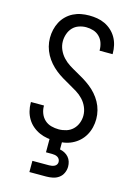

<svg xmlns="http://www.w3.org/2000/svg" viewBox="-141 -816 781 1109"><g transform="rotate(15 250.0 -261.5)"><path d="M249 8Q224 8 199.5 4Q175 0 152.5 -10Q130 -20 111 -36Q92 -52 79 -73.5Q66 -95 60 -119Q54 -143 54 -168Q54 -169 54 -170.5Q54 -172 54 -173H132Q132 -172 132 -171.5Q132 -171 132 -170Q132 -147 140.5 -125.5Q149 -104 165.5 -89Q182 -74 204 -68Q226 -62 249 -62Q272 -62 294.5 -69Q317 -76 333.5 -92Q350 -108 358.5 -130Q367 -152 367 -175Q367 -201 356.5 -225.5Q346 -250 328 -269Q310 -288 288 -301.5Q266 -315 243.5 -327.5Q221 -340 198.5 -353.5Q176 -367 156 -383Q136 -399 119 -418.5Q102 -438 89.5 -461Q77 -484 70.5 -509Q64 -534 64 -560Q64 -585 69.5 -609Q75 -633 86.5 -655Q98 -677 116 -694.5Q134 -712 156 -723Q178 -734 202 -738.5Q226 -743 251 -743Q275 -743 299 -739Q323 -735 345 -724.5Q367 -714 385 -697.5Q403 -681 415 -660Q427 -639 432.5 -615Q438 -591 438 -567Q438 -566 438 -564.5Q438 -563 438 -562H360Q360 -563 360 -563.5Q360 -564 360 -565Q360 -587 353 -608Q346 -629 330.5 -644.5Q315 -660 294 -666.5Q273 -673 251 -673Q229 -673 207.5 -665.5Q186 -658 171 -642Q156 -626 148.5 -604Q141 -582 141 -560Q141 -534 151.5 -510Q162 -486 179.5 -467Q197 -448 219 -434Q241 -420 264 -407.5Q287 -395 309 -381.5Q331 -368 351.5 -352Q372 -336 389 -316.5Q406 -297 418.5 -274.5Q431 -252 437.5 -226.5Q444 -201 444 -175Q444 -150 438 -125Q432 -100 419.5 -78Q407 -56 388.5 -39Q370 -22 347 -11Q324 0 299 4Q274 8 249 8ZM150 220V153H250Q258 153 266 151.5Q274 150 281.5 146.5Q289 143 293.5 136Q298 129 298 121Q298 112 294 104.5Q290 97 282.5 92.5Q275 88 266.5 86.5Q258 85 250 85H213V0H287V48Q302 51 315.5 58Q329 65 339 76.5Q349 88 353.5 102.5Q358 117 358 132Q358 152 349.5 170.5Q341 189 325 200.5Q309 212 289.5 216Q270 220 250 220Z"/></g></svg>

Font: Iosevka SS04
Style: Regular
Weight: 400
Monospace: yes
Designer: Belleve Invis
Foundry: Belleve Invis
Version: Version 19.0.0; ttfautohint (v1.8.4)